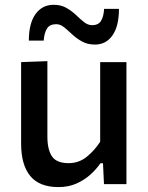

<svg xmlns="http://www.w3.org/2000/svg" viewBox="-20 -750 603 782"><path d="M218 12Q140.5 12 103.2 -33.2Q66 -78.5 66 -165.5V-497L173 -501V-194Q173 -140.5 191.8 -113Q210.5 -85.5 259.5 -85.5Q301 -85.5 332.8 -111Q364.5 -136.5 388 -172.5V-497H495V0H403.5L399.5 -85H389Q373 -61.5 348.5 -39.2Q324 -17 291.5 -2.5Q259 12 218 12ZM367 -568.5Q336.5 -568.5 314 -581Q291.5 -593.5 274 -610Q256.5 -626.5 241 -639Q225.5 -651.5 209 -651.5Q182 -651.5 171 -633.2Q160 -615 158 -584.5H97.5Q97.5 -655 124.8 -692.8Q152 -730.5 198.5 -730.5Q228.5 -730.5 250.2 -718Q272 -705.5 289.5 -689Q306.5 -672.5 322.2 -660Q338 -647.5 355 -647.5Q381.5 -647.5 392 -665.8Q402.5 -684 404 -714H464.5Q464.5 -643.5 438.2 -606Q412 -568.5 367 -568.5Z"/></svg>

Font: Heraclito Medium
Style: Regular
Weight: 500
Designer: Kostas Bartsokas (font) & Cristiano Sobral (main changes)
Foundry: Kostas Bartsokas (font) & Cristiano Sobral (main changes)
Version: Version 1.00;July 8, 2020;FontCreator 13.0.0.2655 64-bit